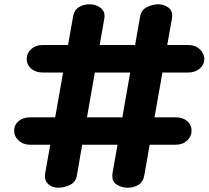

<svg xmlns="http://www.w3.org/2000/svg" viewBox="-20 -876 974 896"><path d="M252.5 0Q223 0 204 -18Q185 -36 191.5 -71L214.5 -200.5H121Q88.5 -200.5 67.2 -220Q46 -239.5 46 -266Q46 -293 66.8 -310.8Q87.5 -328.5 121 -328.5H237.5L274.5 -537.5H180.5Q146 -537.5 125.2 -556Q104.5 -574.5 104.5 -601Q104.5 -626.5 125.2 -646.2Q146 -666 180.5 -666H297.5L321 -799Q326.5 -829.5 348.2 -842.8Q370 -856 398.5 -856Q429 -856 450.8 -838.2Q472.5 -820.5 466.5 -787.5L445 -666H610.5L634 -800Q639.5 -830.5 666.5 -843.2Q693.5 -856 719.5 -856Q745.5 -856 767 -839.8Q788.5 -823.5 782 -787.5L760.5 -666H857.5Q891 -666 912.2 -646.2Q933.5 -626.5 933.5 -601Q933.5 -574.5 912.2 -556Q891 -537.5 857.5 -537.5H738L701 -328.5H799Q833.5 -328.5 853.8 -310.8Q874 -293 874 -266Q874 -239.5 853.2 -220Q832.5 -200.5 799 -200.5H678.5L653.5 -58.5Q648.5 -27 626.2 -13.5Q604 0 576 0Q546 0 522.5 -16Q499 -32 505.5 -71L528.5 -200.5H363.5L339 -58.5Q334 -26 306.5 -13Q279 0 252.5 0ZM386 -328.5H551L587.5 -537.5H422.5Z"/></svg>

Font: Edu QLD Hand
Style: Regular
Weight: 400
Designer: Tina and Corey Anderson, Eben Sorkin
Foundry: Sorkin Type Co.
Version: Version 2.000